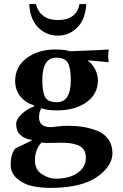

<svg xmlns="http://www.w3.org/2000/svg" viewBox="-20 -681 601 939"><path d="M155.8 -661.1Q176.8 -583 263.2 -583Q354 -583 369.1 -661.1H401.9Q397.9 -586.9 358.4 -546.9Q318.8 -506.8 262.9 -506.8Q207 -506.8 167 -546.4Q127 -585.9 123 -661.1ZM459 -289.1Q459 -221.2 403.1 -181.2Q347.2 -141.1 257.8 -141.1Q208.5 -141.1 182.6 -151.9Q170.9 -134.3 170.9 -106.9Q170.9 -59.1 229 -59.1Q231 -59.1 235.6 -59.6Q240.2 -60.1 248 -61Q286.1 -65.9 311 -65.9Q351.1 -65.9 385 -60.5Q418.9 -55.2 453.9 -42Q488.8 -28.8 509.3 -0.5Q529.8 27.8 529.8 67.9Q529.8 106.9 501 142.3Q472.2 177.7 426.3 200.7Q350.1 238.3 225.1 237.8Q176.3 237.8 135.3 228.5Q94.2 219.2 63.2 192.1Q32.2 165 32.2 124Q32.2 74.2 54.2 45.9Q65.4 39.1 96.2 25.1Q127 11.2 138.2 3.9Q59.1 -8.3 59.1 -74.2Q59.1 -98.1 85.4 -123Q111.8 -147.9 146 -160.2L147.9 -165Q123 -172.9 108.4 -183.1Q53.7 -221.2 54.2 -285.2Q54.2 -355 110.6 -397Q167 -439 251 -439Q295.9 -439 323.2 -430.2Q351.1 -431.6 416.5 -434.1Q481.9 -436.5 508.8 -439L512.2 -436Q509.3 -421.9 508.8 -407.2Q508.8 -393.6 512.2 -379.9L508.8 -377Q496.1 -377.9 460.4 -381.6Q424.8 -385.3 407.7 -385.7Q430.7 -370.1 444.8 -342.8Q459 -315.4 459 -289.1ZM326.2 -288.1Q326.2 -348.1 312 -373.5Q297.9 -398.9 254.9 -398.9Q187 -398.9 187 -290Q187 -231 200.9 -206.1Q214.8 -181.2 257.8 -181.2Q326.2 -181.2 326.2 -288.1ZM183.1 16.1Q150.9 49.3 150.9 104Q150.9 148.9 185.1 170.9Q219.2 192.9 252.9 192.9Q317.9 192.9 358.9 165Q399.9 137.2 399.9 90.8Q399.9 65.9 389.4 50.5Q378.9 35.2 358.4 28.1Q337.9 21 319.8 19Q301.8 17.1 275.9 17.1Q271 17.1 247.1 17.6Q223.1 18.1 206.1 18.1Q199.2 18.1 183.1 16.1Z"/></svg>

Font: Linux Biolinum
Style: Bold
Weight: 700
Designer: Philipp H. Poll
Foundry: Philipp H. Poll
Version: Version 1.3.2 ; ttfautohint (v0.9)